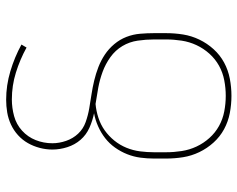

<svg xmlns="http://www.w3.org/2000/svg" viewBox="-96 -472 791 640"><g transform="rotate(90 300.0 -152.5)"><path d="M313 223Q265 223 218 209Q171 195 129 172L139 155Q179 177 222.5 190.5Q266 204 312 204Q340 204 367.5 196.5Q395 189 416 170Q437 151 447.5 124.5Q458 98 458 69Q458 46 450 23Q442 0 426 -17Q410 -34 387.5 -42Q365 -50 341.5 -54Q318 -58 295 -61.5Q272 -65 249 -70.5Q226 -76 204 -84.5Q182 -93 162.5 -106Q143 -119 127.5 -137.5Q112 -156 103.5 -178Q95 -200 93 -223.5Q91 -247 91 -270V-310Q91 -339 95.5 -367Q100 -395 112.5 -421Q125 -447 144.5 -468.5Q164 -490 189 -503.5Q214 -517 242.5 -522.5Q271 -528 300 -528Q329 -528 357.5 -522.5Q386 -517 411 -503.5Q436 -490 455.5 -468.5Q475 -447 487.5 -421Q500 -395 504.5 -367Q509 -339 509 -310V-270Q509 -247 506 -224.5Q503 -202 494.5 -180.5Q486 -159 472.5 -140Q459 -121 441 -107Q423 -93 401.5 -83.5Q380 -74 358 -70Q383 -65 406.5 -54.5Q430 -44 446.5 -25Q463 -6 471 19Q479 44 479 69Q479 90 473.5 111Q468 132 457.5 150.5Q447 169 431 183.5Q415 198 395.5 207Q376 216 355 219.5Q334 223 313 223ZM327 -75Q350 -77 373 -84.5Q396 -92 415 -105.5Q434 -119 449 -137.5Q464 -156 473 -178Q482 -200 485 -223.5Q488 -247 488 -270V-310Q488 -336 484 -362Q480 -388 469 -411.5Q458 -435 440.5 -454.5Q423 -474 400.5 -486.5Q378 -499 352 -504Q326 -509 300 -509Q274 -509 248 -504Q222 -499 199.5 -486.5Q177 -474 159.5 -454.5Q142 -435 131 -411.5Q120 -388 116 -362Q112 -336 112 -310V-270Q112 -243 116 -215.5Q120 -188 134 -164.5Q148 -141 171 -124.5Q194 -108 220 -98.5Q246 -89 273 -84Q300 -79 327 -75Z"/></g></svg>

Font: Iosevka SS04 Thin Extended
Style: Regular
Weight: 100
Width: 7
Monospace: yes
Designer: Belleve Invis
Foundry: Belleve Invis
Version: Version 19.0.0; ttfautohint (v1.8.4)